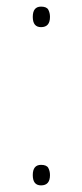

<svg xmlns="http://www.w3.org/2000/svg" viewBox="-20 -552 249 580"><path d="M79 -501Q79 -470 104 -470Q131 -470 131 -501Q131 -513 126 -522.5Q121 -532 104 -532Q79 -532 79 -501ZM79 -23Q79 8 104 8Q131 8 131 -23Q131 -35 126 -44.5Q121 -54 104 -54Q79 -54 79 -23Z"/></svg>

Font: Noto Sans Display Thin
Style: Regular
Weight: 250
Designer: Monotype Design Team
Foundry: Monotype Imaging Inc.
Version: Version 1.900